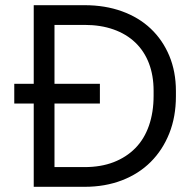

<svg xmlns="http://www.w3.org/2000/svg" viewBox="-20 -720 743 740"><path d="M110 0H306Q385 0 450 -25Q515 -50 561 -96Q607 -142 632.5 -206Q658 -270 658 -349V-369Q658 -444 632.5 -505Q607 -566 561 -609.5Q515 -653 450 -676.5Q385 -700 306 -700H110V-397H35V-321H110ZM190 -76V-321H365V-397H190V-624H306Q368 -624 417.5 -606.5Q467 -589 501.5 -556Q536 -523 554 -476Q572 -429 572 -370V-351Q572 -287 554 -235.5Q536 -184 501.5 -149Q467 -114 418 -95Q369 -76 306 -76Z"/></svg>

Font: Fixel Variable
Style: Regular
Weight: 100
Width: 3
Designer: AlfaBravo + MacPaw
Foundry: Kyrylo Tkachov, Marchela Mozhyna, Serhii Makarenko, Maria Weinstein, Zakhar Kryvoshyya
Version: Version 1.211